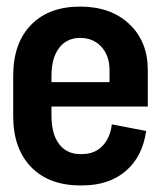

<svg xmlns="http://www.w3.org/2000/svg" viewBox="-20 -546 488 582"><path d="M428 -223H136V-195Q136 -140 159 -109.5Q182 -79 223 -79H229Q267 -79 290.5 -103.5Q314 -128 319 -169L423 -149Q412 -71 361 -27.5Q310 16 230 16H223Q128 16 74 -40Q20 -96 20 -194V-316Q20 -415 74 -470.5Q128 -526 223 -526Q316 -526 372 -473Q428 -420 428 -334ZM312 -297V-333Q312 -377 287.5 -404Q263 -431 223 -431Q182 -431 159 -400.5Q136 -370 136 -316V-297Z"/></svg>

Font: Akshar Medium
Style: Regular
Weight: 500
Designer: Tall Chai
Foundry: Tall Chai
Version: Version 1.000